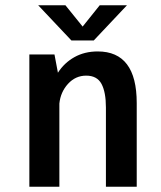

<svg xmlns="http://www.w3.org/2000/svg" viewBox="-20 -706 610 726"><path d="M460 -686 334.5 -553H250L124.5 -686H227.5L292.5 -605.5L357 -686ZM91 0V-500H186L199 -431Q223 -468.5 261.5 -490Q300 -511.5 349.5 -511.5Q497 -511.5 497 -316.5V0H380.5V-299.5Q380.5 -357.5 363.8 -388.8Q347 -420 306 -420Q265.5 -420 237.2 -389Q209 -358 204.5 -314.5V0Z"/></svg>

Font: League Mono Narrow Medium
Style: Regular
Weight: 500
Width: 3
Designer: Tyler Finck
Foundry: The League of Moveable Type / Tyler Finck
Version: Version 2.210